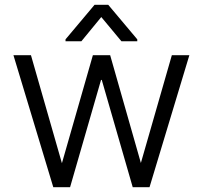

<svg xmlns="http://www.w3.org/2000/svg" viewBox="-20 -778 845 800"><path d="M109 -548 238 -98 367 -548H439L567 -99L696 -548H769L603 2H533L404 -445H401L272 2H202L36 -548ZM319 -606H253V-614L374 -758H431L552 -614V-606H486L402 -707Z"/></svg>

Font: Sinter Normal
Style: Regular
Weight: 350
Foundry: Adobe & rsms
Version: Version 1.000